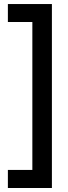

<svg xmlns="http://www.w3.org/2000/svg" viewBox="-20 -770 338 950"><path d="M236.8 160.2H19V70.8H140.1V-661.1H19V-750H236.8Z"/></svg>

Font: TASA Explorer Medium
Style: Regular
Weight: 500
Designer: Weizhong Zhang
Foundry: Local Remote
Version: Version 1.000;Glyphs 3.1.2 (3151)